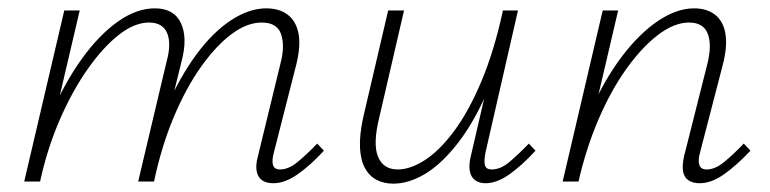

<svg xmlns="http://www.w3.org/2000/svg" viewBox="-20 -435 1845 460"><path d="M635 4Q618 4 608 -3Q598 -10 595 -24.5Q592 -39 598 -61L652 -283Q663 -325 653.5 -353Q644 -381 607 -381Q572 -381 535 -353.5Q498 -326 462 -275.5Q426 -225 396.5 -155Q367 -85 349 0H321Q343 -97 377 -174Q411 -251 450.5 -304.5Q490 -358 533.5 -386.5Q577 -415 618 -415Q649 -415 669 -400Q689 -385 695 -355.5Q701 -326 690 -281L636 -69Q631 -51 634 -40Q637 -29 651 -29Q671 -29 692.5 -46.5Q714 -64 740 -91L756 -74Q723 -38 692.5 -17Q662 4 635 4ZM38 0 134 -410H171L75 0ZM50 0Q70 -86 102.5 -161.5Q135 -237 176 -294Q217 -351 262 -383Q307 -415 351 -415Q397 -415 413.5 -379.5Q430 -344 415 -288L344 0H311L379 -287Q391 -330 380.5 -355.5Q370 -381 337 -381Q302 -381 264 -351Q226 -321 189 -268Q152 -215 122.5 -146.5Q93 -78 76 0Z M922 5Q900 5 882.5 -4Q865 -13 854.5 -32Q844 -51 842.5 -81Q841 -111 850 -153L910 -410H948L889 -155Q873 -91 885.5 -60Q898 -29 933 -29Q963 -29 998 -51.5Q1033 -74 1068 -121Q1103 -168 1133.5 -240.5Q1164 -313 1185 -410H1209Q1185 -302 1151 -223Q1117 -144 1078 -93.5Q1039 -43 999.5 -19Q960 5 922 5ZM1143 4Q1128 4 1118 -3.5Q1108 -11 1105.5 -25.5Q1103 -40 1108 -61L1189 -410H1221L1143 -69Q1139 -48 1142 -38.5Q1145 -29 1158 -29Q1179 -29 1200 -46.5Q1221 -64 1247 -91L1263 -74Q1230 -38 1200 -17Q1170 4 1143 4Z M1656 4Q1640 4 1629.5 -3Q1619 -10 1616.5 -24.5Q1614 -39 1619 -61L1675 -283Q1686 -328 1675.5 -354.5Q1665 -381 1631 -381Q1595 -381 1556 -351Q1517 -321 1480 -269Q1443 -217 1413.5 -148Q1384 -79 1366 0H1337Q1360 -91 1394 -167.5Q1428 -244 1469.5 -299Q1511 -354 1556 -384.5Q1601 -415 1643 -415Q1674 -415 1693.5 -399.5Q1713 -384 1718 -354Q1723 -324 1712 -281L1657 -69Q1652 -51 1655.5 -40Q1659 -29 1673 -29Q1693 -29 1714.5 -46.5Q1736 -64 1762 -91L1778 -74Q1744 -38 1714 -17Q1684 4 1656 4ZM1328 0 1424 -410H1461L1365 0Z"/></svg>

Font: Ysabeau Office ExtraLight
Style: Italic
Weight: 250
Italic angle: -12°
Designer: Christian Thalmann (Catharsis Fonts)
Version: Version 2.001;gftools[0.9.30]; featfreeze: tnum,lnum,ss02